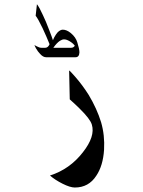

<svg xmlns="http://www.w3.org/2000/svg" viewBox="-20 -627 662 891"><path d="M327.1 243.2Q305.7 243.2 270.5 225.6Q235.4 208 211.9 187.5Q303.7 158.2 364.3 80.1Q422.9 5.9 406.2 -48.8Q398.4 -75.2 349.6 -123Q334 -138.7 303.7 -166L300.8 -299.8Q303.7 -299.8 330.1 -269.5Q363.3 -231.4 391.6 -186.5Q429.7 -123 449.2 -59.6Q466.8 1 462.9 68.4Q458 142.6 426.8 188.5Q391.6 243.2 327.1 243.2ZM338.9 -429.7Q348.6 -399.4 348.6 -383.8Q347.7 -361.3 330.1 -361.3H194.3Q179.7 -361.3 166 -377Q156.2 -386.7 146.5 -403.3L139.6 -418Q146.5 -414.1 150.4 -412.1Q163.1 -405.3 171.9 -405.3H189.5Q197.3 -405.3 203.1 -411.1Q207 -415 210 -421.9Q196.3 -456.1 177.7 -496.1Q156.2 -541 145.5 -553.7L151.4 -607.4Q163.1 -592.8 179.7 -555.7Q193.4 -527.3 208 -488.3Q220.7 -456.1 225.6 -440.4Q228.5 -446.3 231.4 -453.1Q239.3 -467.8 247.1 -476.6Q259.8 -489.3 271.5 -489.3Q289.1 -489.3 308.6 -473.6Q332 -454.1 338.9 -429.7ZM327.1 -415Q318.4 -426.8 301.8 -436.5Q288.1 -444.3 277.3 -444.3Q268.6 -444.3 257.8 -437.5Q243.2 -427.7 227.5 -405.3H310.5Q316.4 -405.3 320.8 -408.2Q325.2 -411.1 327.1 -415Z"/></svg>

Font: Thabit-Bold-Oblique
Style: Bold Oblique
Weight: 700
Designer: Regenerated by Nadim Shaikli
Foundry: MAK Alagha
Version: 0.01